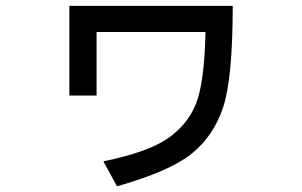

<svg xmlns="http://www.w3.org/2000/svg" viewBox="-20 -571 1040 661"><path d="M781.2 -550.8Q781.2 -300.8 748 -201.2Q714.8 -101.6 638.7 -41Q562.5 19.5 382.8 70.3L335.9 -15.6Q488.3 -46.9 556.6 -93.8Q625 -140.6 654.3 -212.9Q683.6 -285.2 687.5 -460.9H312.5V-242.2H218.8V-550.8Z"/></svg>

Font: WenQuanYi Micro Hei
Style: Regular
Weight: 400
Foundry: Ascender Corporation
Version: Version 0.2.0-beta